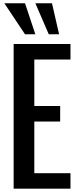

<svg xmlns="http://www.w3.org/2000/svg" viewBox="-20 -1141 478 1161"><path d="M343.8 -406.2H187.5V-93.8H406.2V0H62.5V-875H406.2V-781.2H187.5V-500H343.8ZM193.8 -1121.1H294.4L337.4 -933.6H274.9ZM6.3 -1121.1H131.3L193.8 -933.6H131.3Z"/></svg>

Font: Oswald
Style: Stencbab
Weight: 400
Designer: Mathieu Le Lay
Foundry: Mathieu Le Lay
Version: Version 1.000